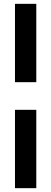

<svg xmlns="http://www.w3.org/2000/svg" viewBox="-20 -770 267 1000"><path d="M58 -750H169V-342H58ZM58 -198H169V210H58Z"/></svg>

Font: Cabin SemiBold
Style: Regular
Weight: 600
Designer: Pablo Impallari
Foundry: Pablo Impallari. http://www.impallari.com Igino Marini. http://www.ikern.com
Version: Version 2.001